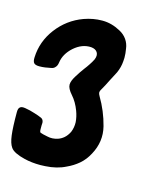

<svg xmlns="http://www.w3.org/2000/svg" viewBox="-110 -811 781 899"><g transform="rotate(15 280.0 -361.5)"><path d="M353.5 -413.1Q353.5 -413.1 353.5 -413.1Q347.7 -404.3 347.7 -397.5Q347.7 -390.6 353.5 -380.9Q390.6 -318.4 408.2 -249Q425.8 -178.7 389.6 -112.3Q372.1 -79.1 346.7 -57.6Q321.3 -36.1 291 -22.5Q291 -22.5 291 -22.5Q291 -22.5 291 -22.5Q249 -1 192.4 2Q180.7 2.9 168.9 2.9Q126 2.9 90.8 -5.9Q66.4 -11.7 47.9 -20.5Q29.3 -29.3 21.5 -41Q8.8 -58.6 3.9 -96.7Q-1 -134.8 -1 -208Q-1 -226.6 6.8 -232.4Q13.7 -239.3 32.2 -236.3Q44.9 -234.4 56.6 -231.4Q68.4 -228.5 80.1 -224.6Q99.6 -218.8 115.2 -211.9Q130.9 -204.1 127 -178.7Q127 -174.8 127 -160.2Q127 -145.5 131.8 -143.6Q141.6 -139.6 167 -134.8Q191.4 -128.9 217.8 -137.7Q232.4 -142.6 245.1 -153.3Q258.8 -165 268.6 -184.6Q278.3 -208 277.3 -233.4Q275.4 -259.8 265.6 -286.1Q251 -325.2 227.5 -351.6Q204.1 -377.9 204.1 -396.5Q204.1 -414.1 220.7 -440.4Q236.3 -465.8 251 -485.4Q261.7 -499 270.5 -512.7Q279.3 -525.4 287.1 -541Q295.9 -562.5 287.1 -576.2Q278.3 -589.8 256.8 -591.8Q212.9 -594.7 173.8 -560.5Q135.7 -526.4 129.9 -483.4Q127.9 -467.8 120.1 -460Q113.3 -451.2 99.6 -449.2Q85.9 -446.3 72.3 -444.3Q58.6 -442.4 44.9 -442.4Q25.4 -442.4 18.6 -450.2Q11.7 -458 12.7 -477.5Q15.6 -554.7 63.5 -618.2Q112.3 -682.6 187.5 -710Q231.4 -725.6 274.4 -725.6Q275.4 -725.6 276.4 -725.6Q320.3 -725.6 363.3 -702.1Q385.7 -690.4 399.4 -670.9Q413.1 -651.4 416 -627Q419.9 -605.5 419.9 -584Q419.9 -576.2 418.9 -567.4Q417 -538.1 404.3 -509.8Q391.6 -485.4 378.9 -460.9Q367.2 -436.5 353.5 -413.1Z"/></g></svg>

Font: KARPATY Font
Style: Regular
Weight: 400
Designer: Inna Sieryk
Version: Version 1.1